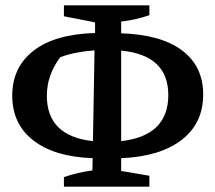

<svg xmlns="http://www.w3.org/2000/svg" viewBox="-20 -687 809 721"><path d="M220 14V-22Q273 -40 327 -47L328 -93Q185 -98 105.5 -159.5Q26 -221 26 -328Q26 -435 106.5 -497Q187 -559 337 -563V-603L220 -626V-667H541V-630Q489 -612 435 -606V-562Q585 -557 664 -497.5Q743 -438 743 -332Q743 -224 662 -161.5Q581 -99 435 -93V-45L541 -27V14ZM156 -327Q156 -176 329 -157L335 -498Q258 -492 206 -472Q181 -438 168.5 -402.5Q156 -367 156 -327ZM612 -330Q612 -480 435 -497V-157Q612 -177 612 -330Z"/></svg>

Font: Piazzolla SC SemiBold
Style: Regular
Weight: 600
Designer: Juan Pablo del Peral
Foundry: Huerta Tipografica
Version: Version 1.330